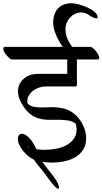

<svg xmlns="http://www.w3.org/2000/svg" viewBox="-48 -977 634 1188"><path d="M398 -625Q382 -635 362 -658Q342 -681 324 -711Q306 -741 293.5 -774Q281 -807 281 -836Q281 -869 290.5 -892Q300 -915 315.5 -929.5Q331 -944 351.5 -950.5Q372 -957 393 -957Q411 -957 438.5 -950Q466 -943 492.5 -931Q519 -919 537.5 -903.5Q556 -888 556 -870Q556 -863 549 -863Q540 -863 526 -870Q512 -877 502 -884Q500 -884 496 -888Q475 -900 453 -900Q434 -900 416.5 -891.5Q399 -883 385.5 -868.5Q372 -854 364.5 -835.5Q357 -817 357 -796Q357 -753 380 -715Q403 -677 428 -644Q436 -632 436 -624Q436 -616 426 -616Q420 -616 413 -618.5Q406 -621 398 -625ZM62 -117Q62 -130 68.5 -139.5Q75 -149 87 -149Q101 -149 114.5 -139.5Q128 -130 140 -115.5Q152 -101 161.5 -84.5Q171 -68 177 -54Q190 -52 202.5 -51Q215 -50 228 -50Q261 -50 296 -56Q331 -62 360 -77Q389 -92 407.5 -116.5Q426 -141 426 -177Q426 -191 421 -211Q401 -228 370 -232Q339 -236 314 -236Q287 -236 262.5 -235.5Q238 -235 214.5 -239Q191 -243 169.5 -252.5Q148 -262 128 -281Q101 -307 82 -343.5Q63 -380 63 -415Q63 -432 70.5 -450.5Q78 -469 93 -484.5Q108 -500 132 -510Q156 -520 189 -520H368V-609H23Q17 -611 8.5 -618.5Q0 -626 -8 -635.5Q-16 -645 -22 -655.5Q-28 -666 -28 -675Q-28 -683 -22 -687H512Q519 -686 528.5 -678.5Q538 -671 546 -660.5Q554 -650 560 -639Q566 -628 566 -620Q566 -611 557 -609H427Q428 -607 428 -603V-448Q425 -444 419 -442H234Q215 -442 195 -435.5Q175 -429 158.5 -417Q142 -405 131.5 -388Q121 -371 121 -350Q121 -347 121 -343.5Q121 -340 123 -338L126 -334Q140 -320 162.5 -316Q185 -312 212 -312Q229 -312 245 -313Q261 -314 269 -314Q294 -314 321 -310.5Q348 -307 371 -297Q395 -287 416 -268.5Q437 -250 452.5 -226Q468 -202 476.5 -174.5Q485 -147 485 -120Q485 -80 467 -51.5Q449 -23 419 -5Q389 13 351 21Q313 29 273 29Q258 29 243 27.5Q228 26 214 24L237 55Q248 70 262 87.5Q276 105 288.5 122Q301 139 309 155.5Q317 172 317 184Q317 191 312 191Q306 191 294.5 180Q283 169 270.5 153Q258 137 244.5 118.5Q231 100 220 85Q209 71 192 51Q175 31 161 10L147 3Q136 -3 121 -16Q106 -29 93 -46Q80 -63 71 -81.5Q62 -100 62 -117ZM131 -64Q129 -68 129 -70Q126 -69 125 -66Z"/></svg>

Font: Asar
Style: Regular
Weight: 400
Designer: Eben Sorkin
Foundry: Eben Sorkin, Pria Ravichandran
Version: Version 1.003; ttfautohint (v1.3) -l 8 -r 50 -G 0 -x 0 -H 45